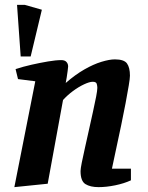

<svg xmlns="http://www.w3.org/2000/svg" viewBox="-20 -759 609 789"><path d="M65 -527 50 -739H82L152 -719L106 -527ZM39 10 125 -425 54 -434 44 -475Q74 -485 109.5 -493Q145 -501 177.5 -506.5Q210 -512 232 -512Q246 -512 253 -504.5Q260 -497 260 -486Q260 -481 258 -467.5Q256 -454 254 -440Q252 -426 250 -418Q289 -452 326.5 -473.5Q364 -495 397 -505Q430 -515 452 -515Q490 -515 502 -498Q514 -481 514 -448Q514 -437 509 -407Q504 -377 496 -334.5Q488 -292 478 -244.5Q468 -197 458 -150.5Q448 -104 440 -66H518V-18Q490 -5 453.5 2.5Q417 10 385 10Q351 10 331 -2.5Q311 -15 311 -56Q311 -65 316 -90.5Q321 -116 329 -151Q337 -186 345.5 -225Q354 -264 362 -299.5Q370 -335 375 -361.5Q380 -388 380 -398Q380 -406 377.5 -414.5Q375 -423 361 -423Q348 -423 325.5 -412.5Q303 -402 280 -385Q257 -368 239 -348L176 -4Z"/></svg>

Font: Manuale
Style: Italic
Weight: 400
Italic angle: -11°
Designer: Eduardo Tunni / Pablo Cosgaya
Foundry: Eduardo Tunni / Pablo Cosgaya
Version: Version 1.002